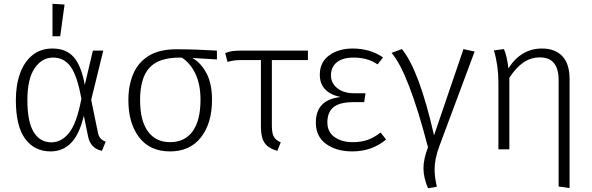

<svg xmlns="http://www.w3.org/2000/svg" viewBox="-20 -791 3136 1017"><path d="M248 11Q163 11 113.5 -55.5Q64 -122 64 -261Q64 -340 86 -401.5Q108 -463 151.5 -498.5Q195 -534 258 -534Q331 -534 371 -488Q411 -442 429 -341L472 -523H527L463 -262L498 -92Q504 -52 540 -41L520 8Q458 -5 446 -71L424 -178Q401 -80 357 -34.5Q313 11 248 11ZM252 -37Q306 -37 346.5 -88Q387 -139 411 -268Q390 -386 355.5 -436Q321 -486 261 -486Q202 -486 163.5 -429.5Q125 -373 125 -261Q125 -146 158.5 -91.5Q192 -37 252 -37ZM299 -599H258V-771L322 -767Z M881 11Q774 11 717 -63.5Q660 -138 660 -261Q660 -340 686.5 -401Q713 -462 769 -496Q825 -530 914 -530Q1015 -530 1129 -523V-476L999 -484Q1045 -458 1074 -402.5Q1103 -347 1103 -263Q1103 -138 1044.5 -63.5Q986 11 881 11ZM881 -38Q958 -38 1000 -95Q1042 -152 1042 -263Q1042 -344 1015 -400.5Q988 -457 943 -486H932Q820 -486 771 -431.5Q722 -377 722 -261Q722 -152 763.5 -95Q805 -38 881 -38Z M1449 8Q1402 -5 1382 -33.5Q1362 -62 1362 -119V-473H1270Q1239 -473 1222.5 -471Q1206 -469 1185 -463L1173 -510Q1193 -518 1212 -520.5Q1231 -523 1264 -523H1611V-473H1420V-124Q1420 -86 1430.5 -67Q1441 -48 1467 -37Z M1846 11Q1763 11 1708 -28Q1653 -67 1653 -142Q1653 -263 1784 -277Q1674 -301 1674 -395Q1674 -462 1724 -498Q1774 -534 1848 -534Q1940 -534 2009 -487L1980 -450Q1928 -486 1853 -486Q1794 -486 1763.5 -460.5Q1733 -435 1733 -392Q1733 -351 1766.5 -324Q1800 -297 1857 -297H1916L1909 -250H1852Q1780 -250 1747 -223.5Q1714 -197 1714 -143Q1714 -92 1752 -65Q1790 -38 1849 -38Q1893 -38 1927 -50Q1961 -62 1996 -89L2025 -52Q1950 11 1846 11Z M2247 206Q2223 149 2223 100Q2223 52 2247 -11Q2144 -407 2054 -511L2109 -531Q2201 -418 2279 -74L2435 -531L2494 -518L2308 -19Q2282 50 2282 106Q2282 147 2294 198Z M2997 205 2939 197V-366Q2939 -487 2840 -487Q2792 -487 2752.5 -460Q2713 -433 2678 -379V0H2620V-355Q2620 -445 2596 -524L2649 -531Q2665 -497 2673 -429Q2740 -534 2851 -534Q2920 -534 2958.5 -493.5Q2997 -453 2997 -372Z"/></svg>

Font: Trujillo Light
Style: Regular
Weight: 300
Designer: Fira Sans original fonts by bBox Type GmbH, Carrois Corporate GbR, & Edenspiekermann AG / Changes by Cristiano Sobral
Foundry: Fira Sans original fonts by bBox Type GmbH, Carrois Corporate GbR, & Edenspiekermann AG / Changes by Cristiano Sobral
Version: Version 4.301;July 28, 2020;FontCreator 13.0.0.2655 64-bit